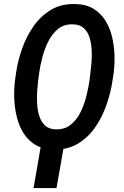

<svg xmlns="http://www.w3.org/2000/svg" viewBox="-20 -741 624 964"><path d="M302.7 -19 263.7 203.1H148.4L187 -19ZM550.8 -374.5 544.9 -336.9Q536.6 -278.3 515.4 -216.6Q494.1 -154.8 458.5 -102.8Q422.9 -50.8 370.6 -19.5Q318.4 11.7 248.5 9.8Q194.3 8.3 157.5 -13.9Q120.6 -36.1 97.9 -72.8Q75.2 -109.4 64.2 -154.3Q53.2 -199.2 51.5 -246.3Q49.8 -293.5 55.2 -336.4L60.5 -374Q68.8 -433.1 90.1 -494.4Q111.3 -555.7 147.5 -607.9Q183.6 -660.2 235.6 -691.4Q287.6 -722.7 357.9 -720.7Q412.1 -719.7 449 -697.3Q485.8 -674.8 508.8 -638.2Q531.7 -601.6 542.5 -556.6Q553.2 -511.7 554.7 -464.6Q556.2 -417.5 550.8 -374.5ZM429.2 -336.4 434.1 -376Q437 -397.9 439.5 -428.5Q441.9 -459 440.2 -491.5Q438.5 -523.9 429.7 -552.2Q420.9 -580.6 401.6 -598.9Q382.3 -617.2 349.6 -618.7Q303.7 -621.1 272.9 -596.7Q242.2 -572.3 222.7 -533.4Q203.1 -494.6 192.4 -452.1Q181.6 -409.7 176.8 -375.5L171.4 -335.9Q168.9 -314.5 166.7 -283.7Q164.6 -252.9 166.3 -220.5Q168 -188 177 -159.2Q186 -130.4 205.1 -111.8Q224.1 -93.3 256.8 -91.8Q302.7 -89.4 333.7 -113.8Q364.7 -138.2 384 -177.2Q403.3 -216.3 413.8 -259.3Q424.3 -302.2 429.2 -336.4Z"/></svg>

Font: Roboto Condensed Medium
Style: Italic
Weight: 500
Italic angle: -12°
Designer: Christian Robertson
Foundry: Google
Version: Version 3.0; 2020